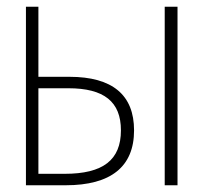

<svg xmlns="http://www.w3.org/2000/svg" viewBox="-20 -550 603 570"><path d="M469 0H507V-530H469ZM57 0H175C309 0 378 -55 378 -163C378 -268 314 -322 186 -322H94V-530H57ZM94 -34V-288H183C289 -288 339 -248 339 -163C339 -75 286 -34 172 -34Z"/></svg>

Font: Noto Sans Mono SemiCondensed ExtraLight
Style: Regular
Weight: 200
Width: 4
Designer: Monotype Design Team
Foundry: Monotype Imaging Inc.
Version: Version 2.014